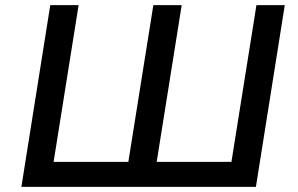

<svg xmlns="http://www.w3.org/2000/svg" viewBox="-20 -725 1155 745"><path d="M63 0 175 -705H285L188 -97H478L575 -705H685L588 -97H878L975 -705H1085L973 0Z"/></svg>

Font: Nunito Sans 7pt SemiBold
Style: Italic
Weight: 600
Italic angle: -9°
Designer: Vernon Adams
Foundry: Vernon Adams
Version: Version 3.101;gftools[0.9.27]